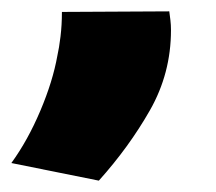

<svg xmlns="http://www.w3.org/2000/svg" viewBox="-99 -132 381 338"><path d="M10 -111 199 -112Q200 -105 201 -96.5Q202 -88 202 -79Q202 -3 165 62Q128 127 75 186L-79 155Q-50 115 -28 63Q-6 11 2 -34Q5 -47 7.5 -67.5Q10 -88 10 -111Z"/></svg>

Font: Georama Black
Style: Italic
Weight: 900
Italic angle: -9°
Designer: Jean-Baptiste Levee
Foundry: Production Type
Version: Version 1.000